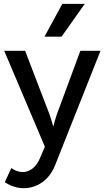

<svg xmlns="http://www.w3.org/2000/svg" viewBox="-20 -771 550 1001"><path d="M98 126Q127 126 151 106.5Q175 87 189 52L214 -6L2 -506H111L238 -175Q244 -159 249.5 -139.5Q255 -120 257 -114H259Q260 -120 264.5 -137Q269 -154 276 -174L399 -506H504L267 91Q244 148 200.5 179Q157 210 103 210Q78 210 56 203Q34 196 21 188.5Q8 181 5 179L39 105Q41 107 49.5 112Q58 117 71 121.5Q84 126 98 126ZM422 -751 301 -580H212L305 -751Z"/></svg>

Font: Museo Sans Medium
Style: Regular
Weight: 500
Designer: Jos Buivenga
Foundry: Jos Buivenga & Rosetta Type Foundry (extension, remastering)
Version: Version 3.600;PS 1.000;hotconv 1.0.88;makeotf.lib2.5.647800;